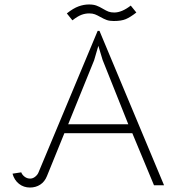

<svg xmlns="http://www.w3.org/2000/svg" viewBox="-20 -830 792 859"><path d="M36 -53 75 -59Q79 -48 90 -39.5Q101 -31 115 -31Q127 -31 137.5 -39.5Q148 -48 152 -58L417 -692H425L714 -1H669L572 -234H268L190 -42Q180 -17 160 -4Q140 9 114 9Q86 9 65 -7.5Q44 -24 36 -53ZM554 -274 439 -562 420 -625 401 -560 285 -274ZM378 -810Q398 -810 411.5 -805Q425 -800 440 -791Q455 -782 465.5 -778Q476 -774 491 -774Q525 -774 565 -805L590 -774Q563 -753 543 -744.5Q523 -736 489 -736Q470 -736 457.5 -740.5Q445 -745 429 -754Q415 -762 404.5 -766Q394 -770 379 -770Q361 -770 344 -763.5Q327 -757 304 -739L279 -770Q308 -793 331.5 -801.5Q355 -810 378 -810Z"/></svg>

Font: Bellota Light
Style: Regular
Weight: 300
Designer: Kemie Guaida
Foundry: Kemie Guaida
Version: Version 4.001